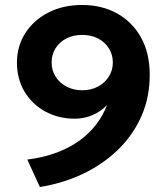

<svg xmlns="http://www.w3.org/2000/svg" viewBox="-20 -735 674 770"><path d="M140 15 89.5 -95Q156 -103.5 208.5 -123.5Q261 -143.5 300.5 -172.5Q340 -201.5 367 -237.5Q394 -273.5 409 -313.5Q385.5 -288.5 351.8 -273.8Q318 -259 280 -259Q214 -259 161.2 -288Q108.5 -317 78.2 -367.8Q48 -418.5 48 -484Q48 -549.5 81.2 -601.8Q114.5 -654 173.5 -684.5Q232.5 -715 309.5 -715Q388.5 -715 449.5 -681.2Q510.5 -647.5 545.5 -584.8Q580.5 -522 580.5 -434.5Q580.5 -344.5 547 -268.8Q513.5 -193 453.2 -134.5Q393 -76 313 -38Q233 0 140 15ZM309.5 -373Q344.5 -373 372.2 -387.5Q400 -402 416.2 -427.2Q432.5 -452.5 432.5 -484Q432.5 -516.5 416.5 -541.5Q400.5 -566.5 373 -580.8Q345.5 -595 309.5 -595Q274 -595 246.2 -580.8Q218.5 -566.5 202.8 -541.5Q187 -516.5 187 -484Q187 -452.5 203.2 -427.2Q219.5 -402 247.2 -387.5Q275 -373 309.5 -373Z"/></svg>

Font: Geologica Thin Roman SemiBold
Style: Regular
Weight: 600
Version: Version 1.010;gftools[0.9.28]